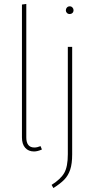

<svg xmlns="http://www.w3.org/2000/svg" viewBox="-20 -756 480 971"><path d="M91 -61V-733L113 -736V-61Q113 -10 154 -10Q168 -10 185 -17L192 0Q170 10 152 10Q124 10 107.5 -8.5Q91 -27 91 -61ZM345 25Q345 72 335 102Q325 132 305 152.5Q285 173 250 195L241 179Q287 150 305 118.5Q323 87 323 24V-519H345ZM352 -704Q352 -696 346.5 -690.5Q341 -685 333 -685Q324 -685 318.5 -690.5Q313 -696 313 -704Q313 -712 318.5 -718Q324 -724 333 -724Q341 -724 346.5 -718Q352 -712 352 -704Z"/></svg>

Font: Fira Sans Extra Condensed Thin
Style: Regular
Weight: 250
Width: 1
Designer: Carrois Corporate & Edenspiekermann AG
Foundry: Carrois Corporate GbR & Edenspiekermann AG
Version: Version 4.203